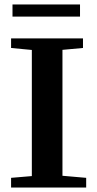

<svg xmlns="http://www.w3.org/2000/svg" viewBox="-20 -834 432 854"><path d="M35.6 -760.3V-814H335.9V-760.3ZM29.3 0V-43L121.6 -50.8V-611.8L29.3 -620.6V-663.1H349.1V-620.6L257.8 -612.3V-52.2L363.3 -43V0Z"/></svg>

Font: Elstob 6pt SemiBold
Style: Regular
Weight: 600
Designer: Peter S. Baker
Version: Version 1.015